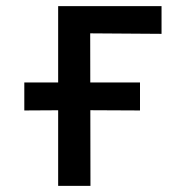

<svg xmlns="http://www.w3.org/2000/svg" viewBox="-20 -604 586 624"><path d="M59 -245V-336H435V-245L229 -246ZM169 0V-584H273L274 0ZM220 -584H505V-494L219 -496Z"/></svg>

Font: Ruda SemiBold
Style: Regular
Weight: 600
Designer: Mariela Monsalve and Angelina Sanchez
Foundry: Mariela Monsalve and Angelina Sanchez
Version: Version 2.001